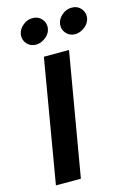

<svg xmlns="http://www.w3.org/2000/svg" viewBox="-136 -988 722 1055"><g transform="rotate(-15 225.0 -460.5)"><path d="M165 -700 46 0H188L308 -700ZM297 -849Q294 -819 313 -797.5Q332 -776 363 -775Q393 -775 419.5 -796Q446 -817 450 -847Q453 -877 433.5 -899Q414 -921 383 -921Q353 -922 327 -900.5Q301 -879 297 -849ZM74 -849Q71 -819 90 -797.5Q109 -776 140 -775Q170 -775 196.5 -796Q223 -817 227 -847Q230 -877 210.5 -899Q191 -921 160 -921Q130 -922 104 -900.5Q78 -879 74 -849Z"/></g></svg>

Font: Jost SemiBold
Style: Italic
Weight: 600
Italic angle: -5°
Version: Version 3.710